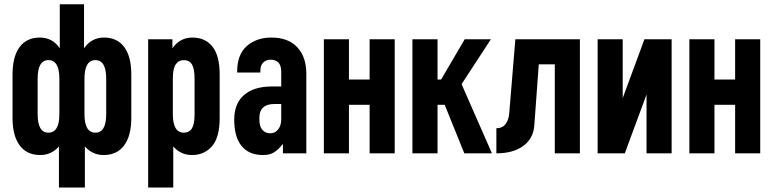

<svg xmlns="http://www.w3.org/2000/svg" viewBox="-20 -710 3581 889"><path d="M256.8 -690.4H369.1V-486.3Q403.3 -536.1 461.9 -536.1Q522.5 -536.1 555.2 -492.2Q587.9 -448.2 587.9 -365.2V-163.1Q587.9 -81.1 554.7 -36.6Q521.5 7.8 460 7.8Q407.2 7.8 373 -32.2V158.2H252.9V-32.2Q218.8 7.8 166 7.8Q104.5 7.8 71.3 -36.6Q38.1 -81.1 38.1 -163.1V-365.2Q38.1 -448.2 70.8 -492.2Q103.5 -536.1 164.1 -536.1Q223.6 -536.1 256.8 -486.3ZM204.1 -95.7Q254.9 -95.7 254.9 -181.6V-345.7Q254.9 -431.6 204.1 -431.6Q154.3 -431.6 154.3 -345.7V-181.6Q154.3 -95.7 204.1 -95.7ZM421.9 -95.7Q471.7 -95.7 471.7 -181.6V-345.7Q471.7 -431.6 421.9 -431.6Q371.1 -431.6 371.1 -345.7V-181.6Q371.1 -95.7 421.9 -95.7Z M666 -528.3H778.3V-486.3Q812.5 -536.1 871.1 -536.1Q929.7 -536.1 962.9 -495.1Q997.1 -453.1 997.1 -365.2V-163.1Q997.1 -74.2 961.9 -33.2Q925.8 7.8 869.1 7.8Q816.4 7.8 782.2 -32.2V158.2H666ZM880.9 -181.6V-345.7Q880.9 -390.6 869.1 -411.1Q856.4 -431.6 831.5 -431.6Q806.6 -431.6 793 -411.1Q780.3 -391.6 780.3 -345.7V-181.6Q780.3 -95.7 831.1 -95.7Q856.4 -95.7 869.1 -116.2Q880.9 -135.7 880.9 -181.6Z M1398.4 -368.2V0H1290V-43.9Q1268.6 -16.6 1249 -4.9Q1230.5 7.8 1197.3 7.8Q1131.8 7.8 1097.7 -35.2Q1064.5 -77.1 1064.5 -155.3Q1064.5 -230.5 1109.4 -269.5Q1155.3 -309.6 1238.3 -309.6H1282.2V-377Q1282.2 -406.2 1269.5 -419.9Q1255.9 -433.6 1233.4 -433.6Q1211.9 -433.6 1198.2 -419.9Q1185.5 -407.2 1185.5 -381.8V-374H1078.1V-377.9Q1078.1 -457 1122.1 -496.1Q1167 -536.1 1236.3 -536.1Q1314.5 -536.1 1356.4 -491.2Q1398.4 -446.3 1398.4 -368.2ZM1282.2 -158.2V-228.5H1252Q1215.8 -228.5 1199.2 -212.9Q1180.7 -197.3 1180.7 -160.2Q1180.7 -126 1193.4 -110.4Q1207 -92.8 1231.4 -92.8Q1252.9 -92.8 1267.6 -110.4Q1282.2 -127.9 1282.2 -158.2Z M1691.4 0V-224.6H1595.7V0H1479.5V-528.3H1595.7V-341.8H1691.4V-528.3H1807.6V0Z M1889.6 -528.3H2005.9V-341.8H2022.5L2131.8 -528.3H2252.9L2117.2 -320.3L2257.8 0H2129.9L2039.1 -224.6H2005.9V0H1889.6Z M2366.2 -528.3H2665V0H2548.8V-412.1H2474.6L2454.1 -130.9Q2450.2 -69.3 2403.3 -34.7Q2356.4 0 2278.3 0V-116.2Q2306.6 -116.2 2321.3 -136.2Q2335.9 -156.2 2337.9 -186.5Z M2747.1 -528.3H2863.3V-255.9L2963.9 -528.3H3089.8V0H2973.6V-272.5L2873 0H2747.1Z M3383.8 0V-224.6H3288.1V0H3171.9V-528.3H3288.1V-341.8H3383.8V-528.3H3500V0Z"/></svg>

Font: Dinish Condensed
Style: Bold
Weight: 700
Width: 3
Designer: Bert Driehuis
Foundry: Playbeing
Version: Version 3.006; git-39231f3c-release